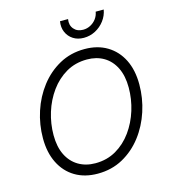

<svg xmlns="http://www.w3.org/2000/svg" viewBox="-134 -1044 1021 1160"><g transform="rotate(-15 376.0 -463.5)"><path d="M334 10.3Q252.4 10.3 192.9 -25.4Q133.3 -61 100.6 -126.7Q67.9 -192.4 67.9 -281.2Q67.9 -367.2 94.5 -448.5Q121.1 -529.8 171.4 -595Q221.7 -660.2 292 -699Q362.3 -737.8 449.7 -737.8Q530.8 -737.8 590.3 -701.9Q649.9 -666 682.4 -600.8Q714.8 -535.6 714.8 -446.3Q714.8 -360.4 688.2 -278.8Q661.6 -197.3 611.6 -132.1Q561.5 -66.9 491.5 -28.3Q421.4 10.3 334 10.3ZM336.4 -54.2Q408.7 -54.2 466.3 -87.6Q523.9 -121.1 564.5 -177.5Q605 -233.9 626.5 -303.2Q647.9 -372.6 647.9 -444.3Q647.9 -517.1 622.8 -568.4Q597.7 -619.6 552.5 -646.5Q507.3 -673.3 447.3 -673.3Q374.5 -673.3 316.9 -639.9Q259.3 -606.4 218.5 -550Q177.7 -493.7 156.2 -424.3Q134.8 -355 134.8 -283.2Q134.8 -210.4 159.9 -159.4Q185.1 -108.4 230.7 -81.3Q276.4 -54.2 336.4 -54.2ZM464.8 -804.2Q426.3 -804.2 398.4 -822.3Q370.6 -840.3 357.4 -870.8Q344.2 -901.4 350.6 -938.5H400.9Q394.5 -901.4 415.3 -877Q436 -852.5 473.1 -852.5Q497.6 -852.5 519 -863.8Q540.5 -875 555.2 -894.5Q569.8 -914.1 573.7 -938.5H624Q617.7 -901.4 594.5 -870.6Q571.3 -839.8 537.4 -822Q503.4 -804.2 464.8 -804.2Z"/></g></svg>

Font: Inter 18pt Light
Style: Italic
Weight: 300
Italic angle: -9.3988°
Designer: Rasmus Andersson
Foundry: rsms
Version: Version 4.001;git-66647c0bb